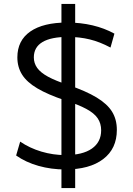

<svg xmlns="http://www.w3.org/2000/svg" viewBox="-20 -855 679 980"><path d="M313 10Q241.3 10 176.5 -8.3Q111.7 -26.7 62.3 -61.3L83 -132.1Q131.3 -99.1 191.2 -81.2Q251 -63.4 313 -63.4Q401.6 -63.4 449 -96.6Q496.3 -129.7 496.3 -190Q496.3 -225 478.6 -251.2Q461 -277.3 420.5 -299.1Q380 -321 311.3 -343Q224 -372.3 170.5 -404Q117 -435.6 92.8 -474.1Q68.6 -512.6 68.6 -562Q68.6 -648.3 134.7 -694.2Q200.7 -740 323 -740Q391 -740 452 -725.7Q513 -711.3 564 -683.3L544 -612.3Q489.7 -641.3 438 -653.9Q386.3 -666.6 326.3 -666.6Q240.7 -666.6 196.7 -640.3Q152.7 -614 152.7 -562Q152.7 -532.3 169.9 -508.3Q187 -484.3 225.2 -463.5Q263.4 -442.7 327.3 -421.7Q418.7 -390.4 473.2 -357.4Q527.7 -324.4 552 -284.9Q576.4 -245.3 576.4 -192Q576.4 -96 506.8 -43Q437.3 10 313 10ZM293.6 105V-30H363.7V105ZM293.6 -30V-378.3H363.7V-30ZM293.6 -378.3V-700H363.7V-378.3ZM293.6 -700V-835H363.7V-700Z"/></svg>

Font: M PLUS 1 Thin
Style: Regular
Weight: 100
Designer: Coji Morishita
Foundry: UNDERFOREST DESIGN
Version: Version 1.001